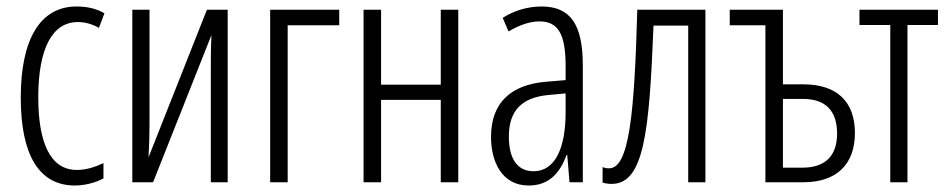

<svg xmlns="http://www.w3.org/2000/svg" viewBox="-20 -562 2921 592"><path d="M211 10C239 10 274 2 299 -12V-59C271 -46 244 -38 217 -38C135 -38 98 -122 98 -262C98 -416 143 -494 220 -494C242 -494 264 -488 285 -476L302 -521C278 -535 250 -542 216 -542C104 -542 44 -441 44 -261C44 -88 98 10 211 10Z M441 -532H388V0H452L632 -454C630 -416 630 -375 630 -337V0H682V-532H618L438 -77C440 -112 441 -147 441 -181Z M1026 -532H813V0H867V-484H1026Z M1155 -532H1101V0H1155V-254H1339V0H1393V-532H1339V-301H1155Z M1650 -542C1608 -542 1566 -530 1530 -507L1548 -465C1585 -487 1617 -496 1643 -496C1700 -496 1724 -459 1724 -358V-315L1664 -310C1555 -301 1494 -245 1494 -140C1494 -61 1529 10 1610 10C1675 10 1707 -31 1727 -84H1729L1736 0H1777V-360C1777 -485 1740 -542 1650 -542ZM1724 -274V-216C1724 -106 1692 -34 1625 -34C1577 -34 1549 -70 1549 -141C1549 -220 1588 -261 1670 -269Z M2155 0V-532H1945C1936 -210 1920 -43 1858 -43C1850 -43 1844 -44 1838 -47V1C1848 4 1856 5 1866 5C1967 5 1982 -160 1995 -483H2102V0Z M2394 -532H2230V-484H2340V0H2457C2559 0 2616 -55 2616 -152C2616 -248 2561 -302 2457 -302H2394ZM2456 -257C2526 -257 2561 -220 2561 -150C2561 -83 2526 -45 2454 -45H2394V-257Z M2872 -485V-532H2630V-485H2725V0H2778V-485Z"/></svg>

Font: Noto Sans Display Condensed Light
Style: Regular
Weight: 300
Width: 3
Designer: Monotype Design Team
Foundry: Monotype Imaging Inc.
Version: Version 1.900